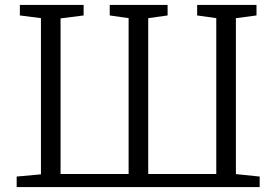

<svg xmlns="http://www.w3.org/2000/svg" viewBox="-20 -763 1127 783"><path d="M48 0V-43L147 -52V-689L61 -700V-743H321V-700L227 -688V-53.5H504.5V-689L427.5 -700V-743H663.5V-700L584.5 -689V-53.5H862V-689L784 -700V-743H1026V-700L942 -689V-53L1039 -43V0Z"/></svg>

Font: Merriweather Light
Style: Regular
Weight: 300
Designer: Eben Sorkin
Foundry: Eben Sorkin
Version: Version 2.100